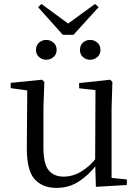

<svg xmlns="http://www.w3.org/2000/svg" viewBox="-20 -919 693 954"><path d="M209.5 -622.1Q189.6 -622.1 174.2 -635.5Q158.8 -648.8 158.8 -670.8Q158.8 -693.9 174.2 -707.3Q189.6 -720.7 209.5 -720.7Q229.8 -720.7 245.6 -707.3Q261.4 -693.9 261.4 -670.8Q261.4 -648.8 245.6 -635.5Q229.8 -622.1 209.5 -622.1ZM427.8 -622.1Q407.2 -622.1 392.2 -635.5Q377.3 -648.8 377.3 -670.8Q377.3 -693.9 392.2 -707.3Q407.2 -720.7 427.8 -720.7Q448.1 -720.7 463.6 -707.3Q479.1 -693.9 479.1 -670.8Q479.1 -648.8 463.6 -635.5Q448.1 -622.1 427.8 -622.1ZM185.9 -899.1 345.7 -782.2H291.4L452.2 -899.3L470 -883.4L345.1 -746H292.2L169.3 -883.2ZM260.9 14.6Q189.8 14.6 151.1 -29.8Q112.3 -74.2 113.3 -185.8L115.5 -483.7L137.7 -466.6L33.1 -481V-507.3L189.5 -523L200.2 -511.5L195.8 -380.4V-185.1Q195.8 -105.3 221.6 -73.3Q247.4 -41.4 296.3 -41.4Q342.8 -41.4 386.1 -68.1Q429.4 -94.9 464.9 -141.8L488.1 -103H461.7Q423.1 -51 373.2 -18.2Q323.3 14.6 260.9 14.6ZM456.4 9.3 452.8 -114.1V-115.5L454.4 -471.2L373.2 -480.3V-506.2L528.2 -523L538.4 -511.5L534.4 -380.4V-35L610.3 -27.4V0.2Z"/></svg>

Font: Noto Serif KR
Style: Regular
Weight: 200
Designer: Ryoko NISHIZUKA 西塚涼子 (kana & ideographs); Frank Grießhammer (Latin, Greek & Cyrillic); Wenlong ZHANG 张文龙 (bopomofo); San
Foundry: Adobe
Version: Version 2.001;hotconv 1.1.0;makeotfexe 2.6.0